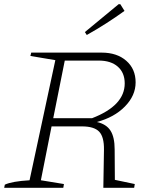

<svg xmlns="http://www.w3.org/2000/svg" viewBox="-23 -896 735 916"><path d="M-3 0 0 -15Q34 -31 118 -36L241 -609L122 -629L126 -645H462Q535 -645 579.5 -606Q624 -567 624 -503Q624 -440 573 -388Q522 -336 439 -314Q484 -304 504 -273Q524 -242 524 -183L525 -38L620 -18L617 0H470L473 -181Q474 -243 450 -268Q426 -293 368 -293H223L172 -36L282 -18L279 0ZM448 -607H286L231 -332H416Q572 -392 572 -498Q572 -549 539 -578Q506 -607 448 -607ZM391 -729 382 -743 543 -876H551L571 -844Q528 -813 483.5 -784.5Q439 -756 391 -729Z"/></svg>

Font: Piazzolla SC ExtraLight
Style: Italic
Weight: 200
Italic angle: -11.3°
Designer: Juan Pablo del Peral
Foundry: Huerta Tipografica
Version: Version 1.330